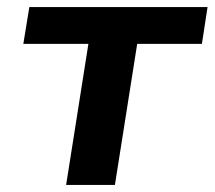

<svg xmlns="http://www.w3.org/2000/svg" viewBox="-20 -523 607 543"><path d="M167 0 230 -399H46L63 -503H567L551 -399H368L305 0Z"/></svg>

Font: Nunito Sans 6pt
Style: Bold Italic
Weight: 700
Italic angle: -9°
Version: Version 3.101;gftools[0.9.27]